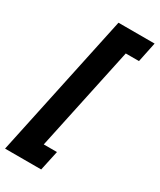

<svg xmlns="http://www.w3.org/2000/svg" viewBox="-275 -806 869 1045"><g transform="rotate(30 159.5 -283.0)"><path d="M142 -734H369L343 -609H260L121 43H204L177 168H-50Z"/></g></svg>

Font: Noto Sans UI CondBlack
Style: Italic
Weight: 900
Width: 3
Italic angle: -12°
Designer: Monotype Design Team
Foundry: Monotype Imaging Inc.
Version: Version 1.001